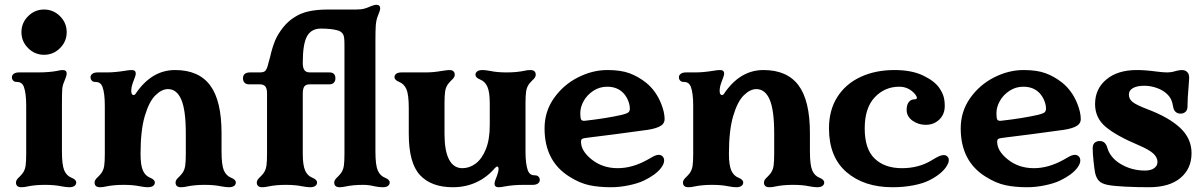

<svg xmlns="http://www.w3.org/2000/svg" viewBox="-20 -776 5052 806"><path d="M47 -10Q47 -16 51 -22Q55 -28 61 -33Q71 -43 76 -50Q85 -63 87.5 -80.5Q90 -98 90 -130V-332Q90 -385 80 -412Q76 -422 69 -427Q62 -432 50 -432Q41 -432 35.5 -437.5Q30 -443 30 -452Q30 -460 37.5 -466Q45 -472 60 -472H138Q188 -472 223 -479Q234 -482 243 -482Q260 -482 260 -467Q260 -458 249 -432Q242 -417 241 -397.5Q240 -378 240 -332V-140Q240 -83 250 -60Q260 -38 280 -30Q300 -22 300 -10Q300 -1 292.5 4.5Q285 10 270 10Q259 10 237 6Q209 0 169 0Q127 0 94 7Q82 10 70 10Q47 10 47 -10ZM165 -736Q204 -736 232 -708Q260 -680 260 -641Q260 -602 232 -574Q204 -546 165 -546Q126 -546 98 -574Q70 -602 70 -641Q70 -680 98 -708Q126 -736 165 -736Z M377 -10Q377 -16 381 -22Q385 -28 391 -33Q401 -43 406 -50Q415 -63 417.5 -80.5Q420 -98 420 -130V-332Q420 -385 410 -412Q406 -422 399 -427Q392 -432 380 -432Q371 -432 365.5 -437.5Q360 -443 360 -452Q360 -460 367.5 -466Q375 -472 390 -472H428Q463 -472 505 -479Q522 -482 533 -482Q550 -482 550 -467Q550 -461 545.5 -449.5Q541 -438 539 -432Q531 -411 531 -395Q531 -377 541 -377Q546 -377 549 -382Q616 -482 715 -482Q814 -482 862 -418Q910 -354 910 -217V-140Q910 -83 920 -60Q930 -38 950 -30Q970 -22 970 -10Q970 -1 962.5 4.5Q955 10 940 10Q929 10 907 6Q879 0 839 0Q797 0 764 7Q752 10 740 10Q717 10 717 -10Q717 -16 721 -22Q725 -28 731 -33Q741 -43 746 -50Q755 -63 757.5 -80.5Q760 -98 760 -130V-217Q760 -314 741 -358Q722 -402 685 -402Q659 -402 632.5 -376Q606 -350 588 -289.5Q570 -229 570 -130Q570 -83 580 -60Q590 -38 610 -30Q630 -22 630 -10Q630 -1 622.5 4.5Q615 10 600 10Q589 10 567 6Q539 0 499 0Q457 0 424 7Q412 10 400 10Q377 10 377 -10Z M1058 -10Q1058 -16 1062 -22Q1066 -28 1072 -33Q1082 -43 1087 -50Q1096 -63 1098.5 -80.5Q1101 -98 1101 -130V-383Q1101 -404 1094 -413Q1087 -422 1070 -422H1025Q1013 -422 1006.5 -429Q1000 -436 1000 -447Q1000 -472 1030 -472H1070Q1088 -472 1094 -479Q1100 -486 1103 -497Q1106 -508 1107 -512L1114 -537Q1122 -574 1135 -606Q1146 -632 1167 -659Q1188 -686 1215 -703Q1242 -721 1276.5 -728.5Q1311 -736 1357 -736H1474Q1497 -736 1510.5 -740Q1524 -744 1537 -750Q1553 -756 1559 -756Q1576 -756 1576 -741Q1576 -732 1565 -706Q1559 -690 1557.5 -669Q1556 -648 1556 -606V-140Q1556 -83 1566 -60Q1576 -38 1596 -30Q1616 -22 1616 -10Q1616 -1 1608.5 4.5Q1601 10 1586 10Q1572 10 1552 6Q1528 0 1505 0Q1463 0 1430 7Q1418 10 1406 10Q1383 10 1383 -10Q1383 -16 1387 -22Q1391 -28 1397 -33Q1407 -43 1412 -50Q1421 -63 1423.5 -80.5Q1426 -98 1426 -130V-586Q1426 -605 1425 -613Q1424 -628 1417.5 -636Q1411 -644 1399 -648Q1372 -656 1327 -656Q1287 -656 1269 -624Q1251 -592 1251 -512Q1251 -491 1258 -481.5Q1265 -472 1281 -472H1363Q1388 -472 1388 -447Q1388 -436 1381.5 -429Q1375 -422 1363 -422H1281Q1264 -422 1257.5 -413Q1251 -404 1251 -382V-130Q1251 -83 1261 -60Q1271 -38 1291 -30Q1311 -22 1311 -10Q1311 -1 1303.5 4.5Q1296 10 1281 10Q1270 10 1248 6Q1220 0 1180 0Q1138 0 1105 7Q1093 10 1081 10Q1058 10 1058 -10Z M1696 -214V-322Q1696 -379 1686 -402Q1676 -424 1656 -432Q1636 -440 1636 -452Q1636 -461 1643.5 -466.5Q1651 -472 1666 -472H1767Q1799 -472 1833 -478Q1859 -482 1866 -482Q1889 -482 1889 -462Q1889 -456 1885 -450Q1881 -444 1875 -439Q1865 -429 1860 -422Q1851 -409 1848.5 -391.5Q1846 -374 1846 -342V-214Q1846 -143 1865 -106.5Q1884 -70 1921 -70Q1951 -70 1977 -89.5Q2003 -109 2019.5 -149.5Q2036 -190 2036 -251V-342Q2036 -389 2026 -412Q2016 -434 1996 -442Q1976 -450 1976 -462Q1976 -471 1983.5 -476.5Q1991 -482 2006 -482Q2017 -482 2039 -478Q2067 -472 2107 -472Q2149 -472 2182 -479Q2194 -482 2206 -482Q2229 -482 2229 -462Q2229 -456 2225 -450Q2221 -444 2215 -439Q2205 -429 2200 -422Q2191 -409 2188.5 -391.5Q2186 -374 2186 -342V-140Q2186 -87 2196 -60Q2200 -50 2207 -45Q2214 -40 2226 -40Q2235 -40 2240.5 -34.5Q2246 -29 2246 -20Q2246 -12 2238.5 -6Q2231 0 2216 0H2178Q2134 0 2097 7Q2084 10 2073 10Q2056 10 2056 -5Q2056 -14 2067 -40Q2073 -58 2073 -66Q2073 -77 2067 -77Q2064 -77 2057 -70Q2025 -32 1980 -11Q1935 10 1881 10Q1791 10 1743.5 -40.5Q1696 -91 1696 -214Z M2371 -34Q2266 -99 2266 -237Q2266 -308 2305.5 -364Q2345 -420 2406 -451Q2467 -482 2530 -482Q2586 -482 2622.5 -468.5Q2659 -455 2692 -429Q2733 -396 2755 -342Q2770 -305 2770 -276Q2770 -260 2757 -250Q2739 -237 2699 -231Q2679 -228 2566 -213L2447 -198Q2429 -196 2424 -193Q2419 -190 2419 -181Q2419 -143 2462 -108Q2508 -70 2573 -70Q2635 -70 2699 -106Q2703 -108 2714 -114.5Q2725 -121 2732 -123.5Q2739 -126 2745 -126Q2755 -126 2761.5 -119.5Q2768 -113 2768 -102Q2768 -88 2755 -71Q2733 -42 2683 -18Q2658 -6 2619.5 2Q2581 10 2545 10Q2494 10 2454 1.5Q2414 -7 2371 -34ZM2435 -269Q2525 -279 2591 -294Q2611 -299 2617.5 -304Q2624 -309 2624 -320Q2624 -335 2617.5 -352Q2611 -369 2599 -383Q2573 -412 2529 -412Q2497 -412 2471 -395Q2445 -378 2430.5 -352.5Q2416 -327 2416 -301Q2416 -282 2419 -275Q2422 -268 2435 -269Z M2847 -10Q2847 -16 2851 -22Q2855 -28 2861 -33Q2871 -43 2876 -50Q2885 -63 2887.5 -80.5Q2890 -98 2890 -130V-332Q2890 -385 2880 -412Q2876 -422 2869 -427Q2862 -432 2850 -432Q2841 -432 2835.5 -437.5Q2830 -443 2830 -452Q2830 -460 2837.5 -466Q2845 -472 2860 -472H2898Q2933 -472 2975 -479Q2992 -482 3003 -482Q3020 -482 3020 -467Q3020 -461 3015.5 -449.5Q3011 -438 3009 -432Q3001 -411 3001 -395Q3001 -377 3011 -377Q3016 -377 3019 -382Q3086 -482 3185 -482Q3284 -482 3332 -418Q3380 -354 3380 -217V-140Q3380 -83 3390 -60Q3400 -38 3420 -30Q3440 -22 3440 -10Q3440 -1 3432.5 4.5Q3425 10 3410 10Q3399 10 3377 6Q3349 0 3309 0Q3267 0 3234 7Q3222 10 3210 10Q3187 10 3187 -10Q3187 -16 3191 -22Q3195 -28 3201 -33Q3211 -43 3216 -50Q3225 -63 3227.5 -80.5Q3230 -98 3230 -130V-217Q3230 -314 3211 -358Q3192 -402 3155 -402Q3129 -402 3102.5 -376Q3076 -350 3058 -289.5Q3040 -229 3040 -130Q3040 -83 3050 -60Q3060 -38 3080 -30Q3100 -22 3100 -10Q3100 -1 3092.5 4.5Q3085 10 3070 10Q3059 10 3037 6Q3009 0 2969 0Q2927 0 2894 7Q2882 10 2870 10Q2847 10 2847 -10Z M3460 -237Q3460 -313 3494.5 -368Q3529 -423 3591.5 -452.5Q3654 -482 3735 -482Q3807 -482 3855 -459Q3903 -436 3923 -407Q3936 -388 3941 -371Q3946 -354 3946 -331Q3946 -296 3923 -274Q3900 -252 3866 -252Q3835 -252 3810.5 -269.5Q3786 -287 3786 -315Q3786 -336 3795 -347.5Q3804 -359 3819 -359Q3829 -359 3829 -365Q3829 -371 3822 -380Q3795 -412 3755 -412Q3694 -412 3652 -367.5Q3610 -323 3610 -237Q3610 -150 3652 -110Q3694 -70 3766 -70Q3837 -70 3891 -103Q3912 -116 3922.5 -120.5Q3933 -125 3942 -125Q3951 -125 3957 -119Q3963 -113 3963 -105Q3963 -96 3960 -90Q3943 -51 3883 -20Q3856 -6 3814.5 2Q3773 10 3727 10Q3607 10 3533.5 -53.5Q3460 -117 3460 -237Z M4118 -34Q4013 -99 4013 -237Q4013 -308 4052.5 -364Q4092 -420 4153 -451Q4214 -482 4277 -482Q4333 -482 4369.5 -468.5Q4406 -455 4439 -429Q4480 -396 4502 -342Q4517 -305 4517 -276Q4517 -260 4504 -250Q4486 -237 4446 -231Q4426 -228 4313 -213L4194 -198Q4176 -196 4171 -193Q4166 -190 4166 -181Q4166 -143 4209 -108Q4255 -70 4320 -70Q4382 -70 4446 -106Q4450 -108 4461 -114.5Q4472 -121 4479 -123.5Q4486 -126 4492 -126Q4502 -126 4508.5 -119.5Q4515 -113 4515 -102Q4515 -88 4502 -71Q4480 -42 4430 -18Q4405 -6 4366.5 2Q4328 10 4292 10Q4241 10 4201 1.5Q4161 -7 4118 -34ZM4182 -269Q4272 -279 4338 -294Q4358 -299 4364.5 -304Q4371 -309 4371 -320Q4371 -335 4364.5 -352Q4358 -369 4346 -383Q4320 -412 4276 -412Q4244 -412 4218 -395Q4192 -378 4177.5 -352.5Q4163 -327 4163 -301Q4163 -282 4166 -275Q4169 -268 4182 -269Z M4629 0Q4605 -5 4594 -16Q4582 -28 4577 -51Q4574 -67 4570.5 -100Q4567 -133 4567 -154Q4567 -169 4575 -176.5Q4583 -184 4597 -184Q4621 -184 4629 -154Q4634 -136 4647.5 -119Q4661 -102 4682 -89Q4729 -60 4787 -60Q4811 -60 4825 -70Q4839 -80 4839 -96Q4839 -115 4822 -131Q4805 -147 4761 -166Q4666 -206 4621.5 -243.5Q4577 -281 4577 -339Q4577 -403 4624.5 -442.5Q4672 -482 4752 -482Q4788 -482 4832 -476Q4864 -472 4878 -472Q4898 -472 4916 -478Q4932 -482 4941 -482Q4958 -482 4966 -471Q4972 -464 4972 -449Q4972 -442 4970 -418Q4965 -363 4965 -328Q4965 -314 4956.5 -306.5Q4948 -299 4936 -299Q4923 -299 4915 -306.5Q4907 -314 4905 -327Q4902 -346 4895.5 -359.5Q4889 -373 4875 -385Q4859 -399 4834 -407.5Q4809 -416 4783 -416Q4754 -416 4736.5 -406.5Q4719 -397 4719 -379Q4719 -360 4735 -347.5Q4751 -335 4798 -317Q4888 -283 4935 -238.5Q4982 -194 4982 -133Q4982 -68 4935.5 -29Q4889 10 4803 10Q4753 10 4703 7.5Q4653 5 4629 0Z"/></svg>

Font: Raigarh
Style: Bold
Weight: 700
Designer: jaikishan Patel
Foundry: MagicType
Version: Version 1.000